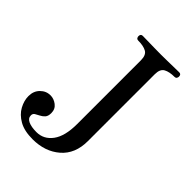

<svg xmlns="http://www.w3.org/2000/svg" viewBox="-215 -826 938 938"><g transform="rotate(45 254.5 -357.0)"><path d="M184 12Q127 12 91 -8.5Q55 -29 38 -60.5Q21 -92 21 -123Q21 -158 43 -180Q65 -202 95 -202Q118 -202 138.5 -186.5Q159 -171 159 -143Q159 -122 149.5 -111.5Q140 -101 127.5 -95Q115 -89 105.5 -83Q96 -77 96 -65Q96 -45 117 -35.5Q138 -26 173 -26Q223 -26 254.5 -68.5Q286 -111 286 -195V-635Q286 -671 265.5 -682.5Q245 -694 208 -694Q201 -694 197.5 -699Q194 -704 194 -710Q194 -726 208 -726Q213 -726 237.5 -725.5Q262 -725 290 -724.5Q318 -724 334 -724Q350 -724 378 -724.5Q406 -725 430.5 -725.5Q455 -726 460 -726Q474 -726 474 -710Q474 -704 470.5 -699Q467 -694 460 -694Q424 -694 403 -682.5Q382 -671 382 -635V-173Q382 -85 326 -36.5Q270 12 184 12Z"/></g></svg>

Font: Zen Old Mincho Medium
Style: Regular
Weight: 500
Designer: Yoshimichi Ohira
Foundry: Positype
Version: Version 1.500